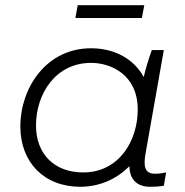

<svg xmlns="http://www.w3.org/2000/svg" viewBox="-20 -712 711 736"><path d="M556 4C575 4 590 3 608 0L617 -51C602 -48 589 -46 574 -46C535 -46 529 -74 538 -124L608 -520H562C550 -487 539 -451 531 -417C494 -484 422 -527 329 -527C158 -527 58 -376 58 -227C58 -91 148 4 288 4C359 4 426 -24 476 -75C477 -23 506 4 556 4ZM329 -471C405 -471 508 -426 508 -292C508 -172 436 -51 299 -51C188 -51 118 -122 118 -231C118 -352 193 -471 329 -471ZM269 -643H524L533 -692H278Z"/></svg>

Font: Fixel Display 20240404 Light
Style: Italic
Weight: 300
Italic angle: -10°
Designer: AlfaBravo + MacPaw
Foundry: Kyrylo Tkachov, Marchela Mozhyna, Serhii Makarenko, Maria Weinstein, Zakhar Kryvoshyya
Version: Version 1.211;Glyphs 3.2 (3225)